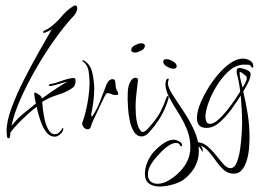

<svg xmlns="http://www.w3.org/2000/svg" viewBox="-20 -485 945 701"><path d="M10 20Q6 20 5 8Q4 -4 4 -6Q4 -42 22.5 -92Q41 -142 68 -195Q95 -248 122.5 -296.5Q150 -345 169 -378Q165 -375 154.5 -370Q144 -365 140 -365Q137 -365 137 -368Q137 -369 141 -373Q152 -377 164 -386Q187 -403 204.5 -424.5Q222 -446 245 -461Q251 -465 254 -465Q262 -465 262 -455Q262 -448 258 -440Q254 -432 249 -427Q218 -394 182 -344Q146 -294 113 -237Q80 -180 55.5 -125Q31 -70 22 -25Q41 -50 64 -69Q87 -88 111 -107Q109 -117 107 -127Q105 -137 105 -146Q105 -147 107 -147Q112 -147 122.5 -139.5Q133 -132 133 -125Q156 -142 179 -157.5Q202 -173 226 -187Q221 -186 207.5 -182Q194 -178 181 -174.5Q168 -171 163 -171Q162 -171 160 -171.5Q158 -172 158 -174Q158 -176 163 -178Q168 -179 173 -180Q178 -181 182 -182Q196 -187 216 -193.5Q236 -200 250 -200Q254 -200 255 -196Q256 -192 256 -189Q256 -184 254 -177Q252 -170 247 -166Q227 -150 193 -139.5Q159 -129 134 -113Q135 -104 137 -84.5Q139 -65 144 -44.5Q149 -24 158 -9.5Q167 5 180 5Q189 5 196 -1.5Q203 -8 207 -15Q207 -18 209 -18Q211 -18 211 -15Q211 -5 200.5 4.5Q190 14 180 14Q164 14 152.5 1.5Q141 -11 133.5 -29.5Q126 -48 121 -66Q116 -84 114 -95Q91 -78 63 -51Q35 -24 18 -1Q18 3 17 11.5Q16 20 10 20Z M299 -13Q292 -13 286 -20Q280 -27 280 -34Q280 -37 282 -41Q293 -72 300 -112.5Q307 -153 307 -185Q307 -204 303.5 -225.5Q300 -247 284 -260Q281 -260 281 -264Q281 -265 283 -265Q286 -265 288 -263Q311 -249 317.5 -217.5Q324 -186 324 -162Q324 -139 321 -115Q318 -91 313 -68V-63Q313 -63 313.5 -61.5Q314 -60 315 -60Q317 -60 318 -62Q319 -64 320 -65Q335 -88 345.5 -115.5Q356 -143 366 -169Q368 -177 374.5 -186.5Q381 -196 391 -196Q399 -196 400.5 -188.5Q402 -181 402 -176Q402 -164 407 -155Q412 -146 412 -143Q412 -139 407 -138.5Q402 -138 400 -138Q393 -138 386.5 -141.5Q380 -145 373 -145Q370 -145 367 -142Q361 -132 356 -121Q351 -110 346 -100Q339 -84 330.5 -67Q322 -50 315 -33Q313 -27 311.5 -21.5Q310 -16 303 -13Z M473 -293Q469 -293 464 -295Q459 -297 459 -302Q459 -313 473 -320Q487 -327 495 -327Q500 -327 504.5 -325Q509 -323 509 -318Q509 -307 495 -300Q481 -293 473 -293ZM497 13Q480 13 469.5 -3.5Q459 -20 454 -43.5Q449 -67 447.5 -89Q446 -111 446 -123Q446 -136 446.5 -148.5Q447 -161 450 -173Q452 -181 458.5 -191Q465 -201 475 -201Q484 -201 484 -191L483 -187Q481 -165 478 -142Q475 -119 475 -96Q475 -85 476 -67Q477 -49 481.5 -32.5Q486 -16 494 -7Q496 -3 500 -3Q509 -3 520.5 -16Q532 -29 537 -35Q557 -59 567.5 -80Q578 -101 588 -129Q588 -134 593 -134Q596 -134 596 -129Q596 -128 595.5 -127.5Q595 -127 595 -125Q578 -66 539 -19Q532 -10 521 1.5Q510 13 497 13Z M613 -234Q603 -234 589.5 -242Q576 -250 576 -260Q576 -269 588 -269Q597 -269 611 -261.5Q625 -254 625 -243Q625 -238 621 -236Q617 -234 613 -234ZM562 196Q539 196 524 185Q509 174 509 149Q509 129 518 107.5Q527 86 540 71Q553 56 574 40.5Q595 25 615 25Q623 25 634 31Q645 37 645 45Q645 49 642 49Q638 49 635.5 43Q633 37 622 37Q611 37 597.5 45.5Q584 54 572.5 65.5Q561 77 554 85Q542 98 531 115.5Q520 133 520 153Q520 168 529.5 177Q539 186 555 186Q575 186 594.5 174.5Q614 163 628 150Q650 130 662.5 106Q675 82 675 52Q675 17 661.5 -15Q648 -47 629.5 -75.5Q611 -104 597.5 -130Q584 -156 584 -178Q584 -182 586 -190Q588 -198 594 -198Q596 -198 596 -196Q596 -193 594.5 -190Q593 -187 593 -182Q593 -166 610 -139.5Q627 -113 649.5 -79.5Q672 -46 689 -9Q706 28 706 66Q706 96 693.5 120.5Q681 145 658 165Q641 180 613 188Q585 196 562 196Z M833 149Q813 149 798 136Q783 123 770 104.5Q757 86 743 69.5Q729 53 712 46Q720 54 720 63Q720 69 719 70Q718 69 713 59Q708 49 695 45Q689 45 689 41Q689 34 698 34Q719 34 736.5 48.5Q754 63 768.5 81.5Q783 100 796 114.5Q809 129 821 129Q836 129 844.5 108Q853 87 857 57.5Q861 28 862.5 2Q864 -24 864 -34Q864 -60 862.5 -85.5Q861 -111 859 -136Q847 -117 827 -89Q807 -61 783 -39.5Q759 -18 734 -18Q699 -18 699 -54Q699 -80 715 -116Q731 -152 756.5 -188Q782 -224 811.5 -247.5Q841 -271 868 -271Q880 -271 892.5 -264Q905 -257 905 -243Q905 -238 901 -238Q899 -238 896 -243Q894 -248 888.5 -248.5Q883 -249 879 -249Q873 -249 867 -249Q861 -249 855 -247Q833 -243 810.5 -221Q788 -199 770 -169.5Q752 -140 741 -109.5Q730 -79 730 -58Q730 -49 733.5 -41Q737 -33 747 -33Q760 -33 776 -47Q792 -61 808.5 -81.5Q825 -102 838 -121.5Q851 -141 857 -151Q856 -162 854 -173Q852 -184 850 -194Q849 -201 846.5 -208.5Q844 -216 844 -224Q844 -237 854 -237Q861 -237 874 -232.5Q887 -228 891 -223Q895 -220 895 -214Q895 -201 885 -181.5Q875 -162 868 -151Q878 -110 884.5 -68Q891 -26 891 17Q891 31 889.5 53Q888 75 882 97Q876 119 864.5 134Q853 149 833 149ZM866 -165Q870 -172 875.5 -182.5Q881 -193 881 -201Q881 -203 879 -207Q875 -210 867.5 -216Q860 -222 855 -223V-218Q855 -205 859 -191.5Q863 -178 866 -165Z"/></svg>

Font: Sassy Frass
Style: Regular
Weight: 400
Designer: Robert E. Leuschke
Foundry: Robert E. Leuschke
Version: Version 1.010; ttfautohint (v1.8.3)